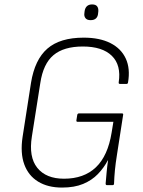

<svg xmlns="http://www.w3.org/2000/svg" viewBox="-20 -836 644 867"><path d="M260 11Q196 11 152 -16Q108 -43 89.5 -94Q71 -145 82 -218L120 -462Q137 -567 194 -616.5Q251 -666 358 -666Q430 -666 478.5 -641.5Q527 -617 548 -571.5Q569 -526 558 -463Q557 -457 551 -457H522Q515 -457 516 -464Q528 -542 485 -584Q442 -626 354 -626Q268 -626 221.5 -587Q175 -548 162 -461L124 -220Q109 -127 148.5 -78Q188 -29 269 -29Q359 -29 413 -80.5Q467 -132 484 -237L492 -286H330Q324 -286 325 -293L329 -318Q331 -324 337 -324H530Q538 -324 536 -317L508 -136Q502 -99 499 -68Q496 -37 495 -7Q495 0 488 0H463Q457 0 457 -7Q459 -30 461.5 -58Q464 -86 468 -112H467Q449 -78 422 -50Q395 -22 355.5 -5.5Q316 11 260 11ZM389 -745Q373 -745 366 -754Q359 -763 361 -776L362 -785Q364 -800 372.5 -808Q381 -816 396 -816Q412 -816 418.5 -807.5Q425 -799 424 -785L423 -776Q422 -761 413.5 -753Q405 -745 389 -745Z"/></svg>

Font: Sofia Sans Semi Condensed ExtraLight
Style: Italic
Weight: 250
Italic angle: -9°
Version: Version 4.100